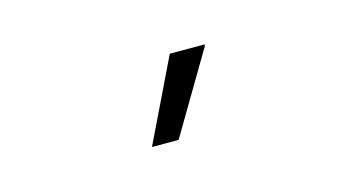

<svg xmlns="http://www.w3.org/2000/svg" viewBox="-35 -843 645 348"><g transform="rotate(-15 288.0 -669.5)"><path d="M218 -592 293 -747H358V-744L268 -592Z"/></g></svg>

Font: Chivo Medium Thin
Style: Regular
Weight: 250
Version: Version 2.002